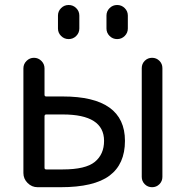

<svg xmlns="http://www.w3.org/2000/svg" viewBox="-20 -782 751 781"><path d="M161.1 -396.5Q161.1 -389.6 168 -389.6H235.4Q488.3 -389.6 488.3 -209Q488.3 -114.3 425.3 -67.4Q362.3 -20.5 226.6 -20.5H132.8Q109.4 -20.5 92.3 -37.6Q75.2 -54.7 75.2 -78.1V-503.9Q75.2 -521.5 87.9 -534.2Q100.6 -546.9 118.2 -546.9Q135.7 -546.9 148.4 -534.2Q161.1 -521.5 161.1 -503.9ZM403.3 -209Q403.3 -316.4 235.4 -316.4H168Q161.1 -316.4 161.1 -308.6V-99.6Q161.1 -92.8 168 -92.8H235.4Q328.1 -92.8 365.7 -123.5Q403.3 -154.3 403.3 -209ZM556.6 -62.5V-504.9Q556.6 -522.5 568.8 -534.7Q581.1 -546.9 598.6 -546.9Q616.2 -546.9 628.4 -534.7Q640.6 -522.5 640.6 -504.9V-62.5Q640.6 -44.9 628.4 -32.7Q616.2 -20.5 598.6 -20.5Q581.1 -20.5 568.8 -32.7Q556.6 -44.9 556.6 -62.5ZM215.8 -666V-718.8Q215.8 -736.3 228.5 -749Q241.2 -761.7 259.3 -761.7Q277.3 -761.7 290 -749Q302.7 -736.3 302.7 -718.8V-666Q302.7 -648.4 290 -635.7Q277.3 -623 259.3 -623Q241.2 -623 228.5 -635.7Q215.8 -648.4 215.8 -666ZM413.1 -666V-718.8Q413.1 -736.3 425.8 -749Q438.5 -761.7 456.5 -761.7Q474.6 -761.7 487.3 -749Q500 -736.3 500 -718.8V-666Q500 -648.4 487.3 -635.7Q474.6 -623 456.5 -623Q438.5 -623 425.8 -635.7Q413.1 -648.4 413.1 -666Z"/></svg>

Font: Gen Jyuu Gothic P Regular
Style: Regular
Weight: 400
Designer: [Source Han Sans]
Ryoko NISHIZUKA  (kana & ideographs); Paul D. Hunt (Latin, Greek & Cyrillic); Wenlong ZHANG  (bopomofo
Version: Version 1.002.20150607